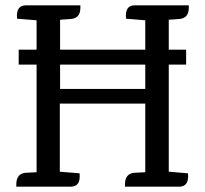

<svg xmlns="http://www.w3.org/2000/svg" viewBox="-20 -699 768 719"><path d="M651 0H448V-8Q448 -49 483 -52L524 -54V-311H204V-56L278 -50Q283 0 245 0H41V-8Q41 -49 76 -52L117 -54V-457H50V-513H117V-623L44 -629Q39 -679 77 -679H281V-670Q281 -631 246 -628L205 -625V-513H524V-623L452 -629Q447 -679 484 -679H687V-670Q687 -631 652 -628L612 -625V-513H677V-457H612V-56L684 -50Q689 0 651 0ZM205 -366H524V-457H205Z"/></svg>

Font: Karma Medium
Style: Regular
Weight: 500
Designer: Joana Correia
Foundry: Indian Type Foundry
Version: Version 1.202;PS 1.0;hotconv 1.0.78;makeotf.lib2.5.61930; tt